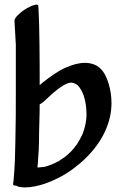

<svg xmlns="http://www.w3.org/2000/svg" viewBox="-20 -790 550 837"><path d="M428 -480C418 -492 405 -504 390 -509C377 -514 363 -516 350 -516C322 -516 294 -507 268 -496C231 -480 198 -455 166 -430L153 -419C153 -479 153 -540 152 -600C151 -648 151 -696 148 -744C148 -750 148 -756 147 -762C147 -763 147 -765 146 -767C144 -769 142 -770 139 -770C137 -770 136 -770 134 -769C122 -767 110 -761 99 -755C85 -747 72 -738 61 -727L52 -718C48 -713 45 -708 43 -702L49 -595V-394C49 -321 49 -248 47 -175C46 -121 45 -67 40 -14C39 -5 39 3 37 12C37 18 41 19 45 19H50C56 23 61 24 66 25C74 26 81 27 89 27C118 27 147 20 175 11C218 -4 259 -25 296 -52C373 -108 440 -188 460 -283C464 -302 466 -322 466 -341C466 -369 462 -397 454 -424C448 -443 440 -464 428 -480ZM356 -271C354 -249 348 -227 340 -206C333 -191 325 -176 316 -162C308 -151 300 -141 291 -131C282 -122 273 -114 263 -106L235 -87C225 -82 215 -77 205 -73C195 -69 186 -66 176 -63L149 -60C147 -60 145 -60 143 -61C145 -73 146 -85 146 -97C148 -122 150 -148 150 -173C150 -229 153 -282 153 -335C160 -339 168 -344 174 -350C191 -366 209 -383 228 -398C237 -405 247 -412 258 -419L273 -426L282 -429C285 -429 287 -429 290 -430L301 -428C307 -426 312 -423 318 -419C330 -407 338 -391 344 -376C353 -349 357 -322 357 -294C357 -286 357 -278 356 -271Z"/></svg>

Font: Petaluma Script
Style: Regular
Weight: 400
Designer: Daniel Spreadbury
Foundry: Steinberg Media Technologies GmbH
Version: Version 1.10